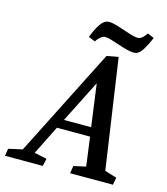

<svg xmlns="http://www.w3.org/2000/svg" viewBox="-167 -872 835 962"><g transform="rotate(15 251.0 -391.5)"><path d="M-51 0 -45 -38 27 -54 311 -615 371 -626 454 -57 516 -38 509 0H287L293 -39L356 -53L336 -203H164L89 -53L154 -39L145 0ZM188 -250H329L299 -470ZM438 -666Q424 -666 402 -671.5Q380 -677 357 -685Q334 -693 313 -699Q292 -705 279 -705Q271 -705 262.5 -699Q254 -693 247 -685.5Q240 -678 236 -670L201 -684Q216 -725 235.5 -754Q255 -783 280 -783Q299 -783 330 -773Q361 -763 391 -753Q421 -743 439 -743Q448 -743 456 -748.5Q464 -754 471 -762.5Q478 -771 482 -777L516 -763Q500 -724 481.5 -695Q463 -666 438 -666Z"/></g></svg>

Font: Manuale Medium
Style: Italic
Weight: 500
Italic angle: -11°
Version: Version 1.002